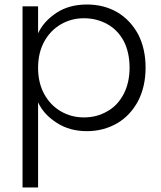

<svg xmlns="http://www.w3.org/2000/svg" viewBox="-20 -574 715 852"><path d="M149 -426C149 -426 149 -546 149 -546C149 -546 80 -546 80 -546C80 -546 80 258 80 258C80 258 149 258 149 258C149 258 149 -120 149 -120C149 -120 149 -120 149 -120C166 -83 194 -53 232 -29C270 -4 315 8 366 8C366 8 366 8 366 8C415 8 460 -4 500 -27C539 -50 570 -83 593 -126C615 -169 626 -218 626 -274C626 -274 626 -274 626 -274C626 -330 615 -379 593 -422C570 -464 539 -497 500 -520C460 -543 415 -554 366 -554C366 -554 366 -554 366 -554C314 -554 269 -542 232 -518C194 -493 166 -463 149 -426ZM555 -274C555 -274 555 -274 555 -274C555 -229 546 -190 529 -157C511 -123 487 -97 456 -80C425 -62 391 -53 352 -53C352 -53 352 -53 352 -53C315 -53 281 -62 250 -80C219 -98 194 -124 176 -157C158 -190 149 -229 149 -273C149 -273 149 -273 149 -273C149 -317 158 -356 176 -389C194 -422 219 -448 250 -466C281 -484 315 -493 352 -493C352 -493 352 -493 352 -493C391 -493 425 -484 456 -467C487 -450 511 -425 529 -392C546 -359 555 -319 555 -274Z"/></svg>

Font: wox.body
Style: Regular
Weight: 500
Designer: Ninad Kale (Devanagari), Jonny Pinhorn (Latin)
Foundry: Indian Type Foundry
Version: ""